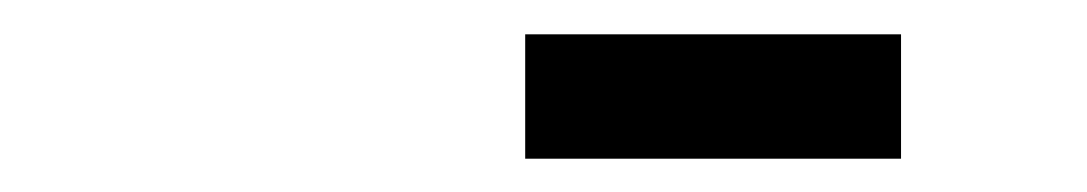

<svg xmlns="http://www.w3.org/2000/svg" viewBox="-20 -320 640 113"><path d="M289.1 -226.6V-299.8H510.3V-226.6Z"/></svg>

Font: Anka/Coder
Style: Italic
Weight: 400
Italic angle: -12°
Monospace: yes
Version: Version 001.100